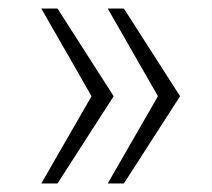

<svg xmlns="http://www.w3.org/2000/svg" viewBox="-20 -530 499 451"><path d="M77 -99 195 -304 77 -510H115L247 -304L115 -99ZM233 -99 351 -304 233 -510H271L403 -304L271 -99Z"/></svg>

Font: Saira ExtraLight
Style: Regular
Weight: 200
Designer: Hector Gatti with collaboration of the Omnibus-Type team
Foundry: Omnibus-Type
Version: Version 1.100; ttfautohint (v1.8.3)